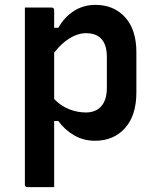

<svg xmlns="http://www.w3.org/2000/svg" viewBox="-20 -567 640 787"><path d="M82 -536H191Q202 -536 202 -525V-453H219Q244 -497 283 -522Q322 -547 371 -547Q447 -547 493 -496Q539 -445 539 -353V-188Q539 -94 492.5 -42Q446 10 369 10Q323 10 284.5 -12Q246 -34 219 -71H202V200H93Q82 200 82 189ZM332 -431Q300 -431 266 -410.5Q232 -390 202 -351V-161Q229 -133 263 -119.5Q297 -106 332 -106Q373 -106 395.5 -132Q418 -158 418 -207V-333Q418 -385 394 -409Q373 -431 332 -431Z"/></svg>

Font: Recursive Sn Lnr St SmB
Style: Regular
Weight: 600
Version: Version 1.079;hotconv 1.0.112;makeotfexe 2.5.65598; ttfautoh